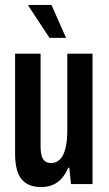

<svg xmlns="http://www.w3.org/2000/svg" viewBox="-20 -744 439 776"><path d="M146 12Q93 12 67 -20Q41 -52 41 -123V-527H144V-152Q144 -137 146 -125Q148 -113 152.5 -104Q157 -95 165.5 -90Q174 -85 187 -85Q207 -85 222 -99.5Q237 -114 244.5 -144Q252 -174 252 -219V-527H354V0H267L260 -66H256Q244 -39 228 -21.5Q212 -4 191.5 4Q171 12 146 12ZM247 -591H180L95 -720V-724H188Z"/></svg>

Font: Archivo ExtraCondensed SemiBold
Style: Regular
Weight: 600
Width: 2
Designer: Hector Gatti
Foundry: Omnibus-Type
Version: Version 2.001